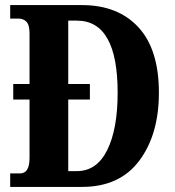

<svg xmlns="http://www.w3.org/2000/svg" viewBox="-20 -734 688 754"><path d="M20 0H302Q450 0 527 -103Q604 -206 604 -370Q604 -540 523.5 -627Q443 -714 302 -714H20V-661H53Q72 -661 84 -648.5Q96 -636 96 -602V-404H32V-343H96V-114Q96 -53 59 -53H20ZM248 -62V-343H333V-404H248V-653H282Q442 -653 442 -370Q442 -227 401 -144.5Q360 -62 282 -62Z"/></svg>

Font: Noto Serif ExtraCondensed Extra
Style: Regular
Weight: 800
Width: 3
Designer: Monotype Design Team
Foundry: Monotype Imaging Inc.
Version: Version 1.002